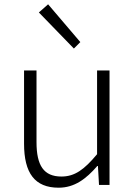

<svg xmlns="http://www.w3.org/2000/svg" viewBox="-20 -861 630 894"><path d="M253 13C327 13 381 -28 433 -88H436L441 0H490V-533H432V-143C372 -71 328 -39 266 -39C184 -39 150 -90 150 -199V-533H92V-192C92 -55 142 13 253 13ZM324 -635 354 -665 204 -841 161 -803Z"/></svg>

Font: Genne Gothic Light
Style: Regular
Weight: 300
Designer: Ryoko NISHIZUKA (kana & ideographs); Paul D. Hunt (Latin, Greek & Cyrillic); Wenlong ZHANG (bopomofo); Sandoll Communica
Foundry: Adobe Systems Incorporated
Version: Version 1.004;PS 1.004;hotconv 16.6.51;makeotf.lib2.5.65220